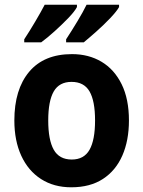

<svg xmlns="http://www.w3.org/2000/svg" viewBox="-20 -786 609 816"><path d="M528 -274Q528 -189 500 -125Q472 -61 417.5 -25.5Q363 10 283 10Q209 10 154.5 -25Q100 -60 70.5 -124Q41 -188 41 -274Q41 -406 104 -481Q167 -556 286 -556Q357 -556 411.5 -523.5Q466 -491 497 -428Q528 -365 528 -274ZM185 -274Q185 -191 208.5 -149.5Q232 -108 285 -108Q337 -108 360.5 -149.5Q384 -191 384 -274Q384 -357 360.5 -397.5Q337 -438 284 -438Q232 -438 208.5 -397.5Q185 -357 185 -274ZM486 -756Q476 -738 449 -709.5Q422 -681 390.5 -653Q359 -625 336 -606H261V-619Q284 -654 309 -695.5Q334 -737 348 -766H486ZM307 -756Q297 -737 270.5 -709.5Q244 -682 212.5 -653.5Q181 -625 155 -606H83V-619Q106 -654 130.5 -695.5Q155 -737 170 -766H307Z"/></svg>

Font: Noto Sans Sinhala SemiCondensed
Style: Bold
Weight: 700
Width: 4
Designer: Jelle Bosma - Monotype Design Team
Foundry: Monotype Imaging Inc.
Version: Version 2.006; ttfautohint (v1.8.4.7-5d5b)